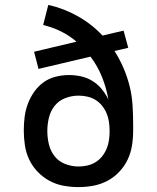

<svg xmlns="http://www.w3.org/2000/svg" viewBox="-20 -755 640 783"><path d="M300 8Q270 8 239.5 2.5Q209 -3 182 -17.5Q155 -32 133.5 -54.5Q112 -77 99 -104.5Q86 -132 81.5 -162.5Q77 -193 77 -223Q77 -251 80.5 -278.5Q84 -306 93.5 -331.5Q103 -357 119 -380Q135 -403 157 -419Q179 -435 206.5 -442Q234 -449 261 -449Q286 -449 311 -443.5Q336 -438 357.5 -424.5Q379 -411 395 -391.5Q411 -372 422 -349Q414 -396 396 -441Q378 -486 349 -524L137 -474L119 -544L292 -585Q263 -610 228.5 -627Q194 -644 156 -653L177 -735Q240 -721 297 -689Q354 -657 398 -610L484 -630L503 -560L447 -547Q468 -514 483.5 -478Q499 -442 508.5 -404Q518 -366 520.5 -326.5Q523 -287 523 -248V-221Q523 -190 518 -160Q513 -130 500 -103Q487 -76 465.5 -53.5Q444 -31 417 -17Q390 -3 360 2.5Q330 8 300 8ZM300 -76Q318 -76 336 -80Q354 -84 369.5 -93.5Q385 -103 396.5 -117.5Q408 -132 415 -149Q422 -166 424.5 -184Q427 -202 427 -220Q427 -239 424.5 -257Q422 -275 415 -292Q408 -309 396.5 -323.5Q385 -338 369.5 -347.5Q354 -357 336 -361Q318 -365 300 -365Q273 -365 246.5 -355Q220 -345 203 -323.5Q186 -302 179.5 -275Q173 -248 173 -221Q173 -193 179.5 -166Q186 -139 203 -117.5Q220 -96 246.5 -86Q273 -76 300 -76Z"/></svg>

Font: Iosevka Medium Extended
Style: Regular
Weight: 500
Width: 7
Monospace: yes
Designer: Belleve Invis
Foundry: Belleve Invis
Version: Version 32.5.0; ttfautohint (v1.8.4)